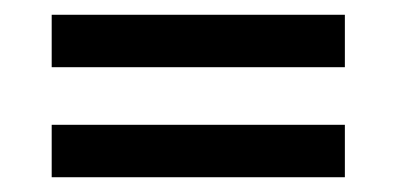

<svg xmlns="http://www.w3.org/2000/svg" viewBox="-20 -406 537 260"><path d="M50 -237H447V-166H50ZM50 -386H447V-315H50Z"/></svg>

Font: Karma SemiBold
Style: Regular
Weight: 600
Designer: Joana Correia
Foundry: Indian Type Foundry
Version: Version 1.202;PS 1.0;hotconv 1.0.78;makeotf.lib2.5.61930; tt